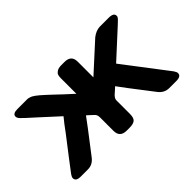

<svg xmlns="http://www.w3.org/2000/svg" viewBox="-72 -704 950 950"><g transform="rotate(-45 402.5 -229.0)"><path d="M34 -22Q34 -30 42 -41.5Q50 -53 91 -106Q133 -161 165 -202Q197 -246 218 -271V-272Q179 -308 125 -357Q68 -408 58.5 -418.5Q49 -429 49 -438Q49 -458 82 -458H137Q146 -458 151.5 -458Q157 -458 165 -455.5Q173 -453 177 -451Q181 -449 191 -442Q201 -435 207.5 -429Q214 -423 229.5 -409.5Q245 -396 257.5 -383.5Q270 -371 294.5 -348.5Q319 -326 342 -305V-413Q342 -426 344.5 -434.5Q347 -443 358 -450.5Q369 -458 389 -458H412Q459 -458 459 -413V-303Q599 -431 606 -437Q632 -457 658 -458Q661 -458 668 -458H721Q756 -458 756 -437V-436Q756 -429 748 -420.5Q740 -412 684 -361Q629 -311 587 -272V-271L761 -43Q770 -30 770 -22Q770 0 737 0H687Q653 0 631 -29Q516 -178 504 -196Q499 -191 492.5 -185.5Q486 -180 483 -177Q480 -174 475.5 -170.5Q471 -167 469.5 -164.5Q468 -162 465.5 -159.5Q463 -157 462.5 -155.5Q462 -154 461 -151.5Q460 -149 459.5 -146.5Q459 -144 459 -141.5Q459 -139 459 -135V-48Q459 -19 447 -9.5Q435 0 410 0H389Q342 0 342 -46V-140Q342 -144 341.5 -147Q341 -150 340.5 -153Q340 -156 338 -159Q336 -162 334.5 -164Q333 -166 328.5 -170Q324 -174 321.5 -176.5Q319 -179 312 -185.5Q305 -192 300 -196Q288 -178 173 -29Q151 0 118 0H67Q34 0 34 -22Z"/></g></svg>

Font: CMU Sans Serif
Style: Bold
Weight: 700
Version: Version 0.7.0